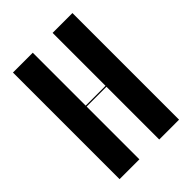

<svg xmlns="http://www.w3.org/2000/svg" viewBox="-205 -795 890 890"><g transform="rotate(-45 240.0 -349.5)"><path d="M45 -699V0H175V-346H305V0H435V-699H305V-352H175V-699Z"/></g></svg>

Font: Moniqa Black
Style: Regular
Weight: 900
Designer: Rajesh Rajput
Foundry: Rajesh Rajput
Version: Version 1.000